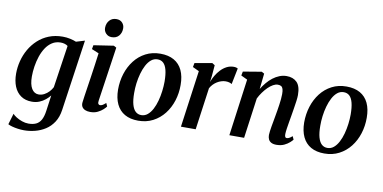

<svg xmlns="http://www.w3.org/2000/svg" viewBox="-90 -1043 3119 1564"><g transform="rotate(10 1470.0 -260.5)"><path d="M452 34Q443.5 94 416.2 135.8Q389 177.5 349.5 202.8Q310 228 264.5 239.5Q219 251 174 251Q148 251 122 247.2Q96 243.5 74.2 237.5Q52.5 231.5 40.5 224.5L67.5 133.5Q77 145 98.2 158.5Q119.5 172 146.5 181.5Q173.5 191 200 191Q237 191 262.8 179Q288.5 167 304 139Q319.5 111 326 63.5L344 -67Q329 -47.5 307.2 -29.8Q285.5 -12 257.8 -0.8Q230 10.5 196.5 10.5Q142 10.5 105 -15.5Q68 -41.5 49.5 -87.2Q31 -133 31 -193Q31 -245 44.2 -297.2Q57.5 -349.5 84 -395.8Q110.5 -442 149.5 -478Q188.5 -514 239.8 -534.5Q291 -555 354.5 -555Q385.5 -555 415.2 -548.5Q445 -542 466 -533L537 -554.5ZM405 -487Q394.5 -495.5 379 -500.2Q363.5 -505 345.5 -505Q305.5 -505 275 -485.2Q244.5 -465.5 223 -432.5Q201.5 -399.5 188 -358.8Q174.5 -318 168 -274.8Q161.5 -231.5 161.5 -192.5Q161.5 -159 167 -133.8Q172.5 -108.5 183 -91.5Q193.5 -74.5 208 -65.8Q222.5 -57 240.5 -57Q264.5 -57 286.5 -68.5Q308.5 -80 325.8 -98.5Q343 -117 353 -137Z M679 10.5Q654.5 10.5 636.8 2.8Q619 -5 610.5 -19.8Q602 -34.5 604.5 -57Q606.5 -75 611.2 -106.8Q616 -138.5 622.2 -180.2Q628.5 -222 635.8 -270.5Q643 -319 650.2 -370.2Q657.5 -421.5 664 -472L605 -496.5L611 -529.5L775.5 -554.5L798 -542.5L732 -93Q729 -74.5 734 -66.2Q739 -58 748 -58Q758 -58 768.8 -63.8Q779.5 -69.5 796 -84.5L808 -57.5Q801.5 -47.5 784.2 -31.5Q767 -15.5 740.8 -2.5Q714.5 10.5 679 10.5ZM745 -620Q716.5 -620 697.8 -640Q679 -660 680 -688.5Q681 -724 702.5 -748Q724 -772 759.5 -772Q791 -772 808.8 -752.2Q826.5 -732.5 826 -706Q826 -669.5 805 -644.8Q784 -620 745 -620Z M1161.5 -556.5Q1228.5 -556.5 1274.2 -530.5Q1320 -504.5 1343.5 -454.8Q1367 -405 1367 -334Q1367.5 -266 1347.8 -203.5Q1328 -141 1290 -92.5Q1252 -44 1198 -15.8Q1144 12.5 1076 12.5Q1010 12.5 964.5 -13.5Q919 -39.5 895.5 -89Q872 -138.5 871.5 -208.5Q871.5 -278 891.2 -340.5Q911 -403 948.8 -451.8Q986.5 -500.5 1040.2 -528.5Q1094 -556.5 1161.5 -556.5ZM1147 -507Q1117 -507 1094 -488Q1071 -469 1054.2 -437.2Q1037.5 -405.5 1026.5 -366Q1015.5 -326.5 1010.2 -284.8Q1005 -243 1005.5 -204.5Q1005.5 -146 1016 -108.8Q1026.5 -71.5 1046 -54Q1065.5 -36.5 1093 -36.5Q1122.5 -36.5 1145.2 -55.5Q1168 -74.5 1184.8 -106.2Q1201.5 -138 1212.2 -177.5Q1223 -217 1228.2 -258.8Q1233.5 -300.5 1233.5 -339Q1233 -397 1223.5 -434Q1214 -471 1195 -489Q1176 -507 1147 -507Z M1428.5 0 1493.5 -470.5 1440.5 -495.5 1447 -529.5 1590.5 -554.5 1612.5 -540.5 1605 -451.5 1598.5 -399.5Q1608 -427 1624 -454.2Q1640 -481.5 1661.8 -504.5Q1683.5 -527.5 1710.2 -541.2Q1737 -555 1767.5 -555Q1779.5 -555 1788.8 -552.5Q1798 -550 1802 -547L1775 -413.5Q1770.5 -417.5 1757 -422.2Q1743.5 -427 1724 -427Q1706 -427 1687.8 -421.2Q1669.5 -415.5 1652.8 -405Q1636 -394.5 1622.2 -380Q1608.5 -365.5 1599 -348L1550.5 0Z M2007 -414Q2024.5 -442.5 2046 -468.2Q2067.5 -494 2093 -513.5Q2118.5 -533 2146.8 -544.2Q2175 -555.5 2206 -555.5Q2259.5 -555.5 2291 -524Q2322.5 -492.5 2322.5 -419Q2322.5 -399.5 2318.5 -369.2Q2314.5 -339 2309 -306Q2303.5 -273 2299 -245Q2294.5 -219 2289.5 -190Q2284.5 -161 2280.5 -134.2Q2276.5 -107.5 2276 -88Q2276 -70.5 2280.5 -64.2Q2285 -58 2292 -58Q2301.5 -58 2312.2 -63.2Q2323 -68.5 2338.5 -82L2350.5 -55Q2344.5 -46.5 2327.2 -30.8Q2310 -15 2283 -2.2Q2256 10.5 2219.5 10.5Q2192.5 10.5 2176.2 1.5Q2160 -7.5 2153 -23Q2146 -38.5 2146 -58.5Q2146.5 -71 2148.8 -89.8Q2151 -108.5 2155 -130.5Q2159 -152.5 2163.2 -175.8Q2167.5 -199 2171 -220Q2175 -242 2179 -266.2Q2183 -290.5 2186.5 -314.8Q2190 -339 2192.2 -362Q2194.5 -385 2194.5 -404Q2194.5 -431 2189.8 -446.2Q2185 -461.5 2174.5 -467.8Q2164 -474 2146.5 -474Q2128.5 -474 2108 -462.5Q2087.5 -451 2067.2 -431.2Q2047 -411.5 2028.8 -386.2Q2010.5 -361 1997 -333.5L1951 0H1829L1893 -471L1840.5 -496L1847 -529.5L1999.5 -555L2021 -543Z M2701 -556.5Q2768 -556.5 2813.8 -530.5Q2859.5 -504.5 2883 -454.8Q2906.5 -405 2906.5 -334Q2907 -266 2887.2 -203.5Q2867.5 -141 2829.5 -92.5Q2791.5 -44 2737.5 -15.8Q2683.5 12.5 2615.5 12.5Q2549.5 12.5 2504 -13.5Q2458.5 -39.5 2435 -89Q2411.5 -138.5 2411 -208.5Q2411 -278 2430.8 -340.5Q2450.5 -403 2488.2 -451.8Q2526 -500.5 2579.8 -528.5Q2633.5 -556.5 2701 -556.5ZM2686.5 -507Q2656.5 -507 2633.5 -488Q2610.5 -469 2593.8 -437.2Q2577 -405.5 2566 -366Q2555 -326.5 2549.8 -284.8Q2544.5 -243 2545 -204.5Q2545 -146 2555.5 -108.8Q2566 -71.5 2585.5 -54Q2605 -36.5 2632.5 -36.5Q2662 -36.5 2684.8 -55.5Q2707.5 -74.5 2724.2 -106.2Q2741 -138 2751.8 -177.5Q2762.5 -217 2767.8 -258.8Q2773 -300.5 2773 -339Q2772.5 -397 2763 -434Q2753.5 -471 2734.5 -489Q2715.5 -507 2686.5 -507Z"/></g></svg>

Font: Merriweather 48pt SemiBold
Style: Italic
Weight: 600
Italic angle: -7.8°
Designer: Eben Sorkin
Foundry: Eben Sorkin
Version: Version 2.101